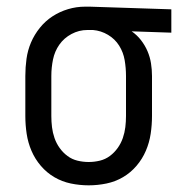

<svg xmlns="http://www.w3.org/2000/svg" viewBox="-20 -548 540 576"><path d="M246 8Q219 8 192.5 2.5Q166 -3 143 -16.5Q120 -30 102.5 -50.5Q85 -71 74.5 -95.5Q64 -120 60 -146.5Q56 -173 56 -200V-320Q56 -346 59.5 -371.5Q63 -397 73 -420.5Q83 -444 99.5 -464.5Q116 -485 137.5 -499Q159 -513 184 -520.5Q209 -528 235 -528H250L494 -520V-450L375 -454Q391 -443 403 -427.5Q415 -412 422.5 -394.5Q430 -377 433 -358Q436 -339 436 -320V-200Q436 -173 432 -146.5Q428 -120 417.5 -95.5Q407 -71 389.5 -50.5Q372 -30 349 -16.5Q326 -3 299.5 2.5Q273 8 246 8ZM246 -62Q263 -62 279.5 -66Q296 -70 309.5 -80Q323 -90 333 -104Q343 -118 348.5 -134Q354 -150 356 -166.5Q358 -183 358 -200V-320Q358 -344 354 -367.5Q350 -391 337.5 -411Q325 -431 304 -443.5Q283 -456 259 -458H242Q217 -458 194.5 -446Q172 -434 158 -414Q144 -394 139 -369.5Q134 -345 134 -320V-200Q134 -183 136 -166.5Q138 -150 143.5 -134Q149 -118 159 -104Q169 -90 182.5 -80Q196 -70 212.5 -66Q229 -62 246 -62Z"/></svg>

Font: Iosevka MaddieWtf
Style: Regular
Weight: 400
Monospace: yes
Designer: Belleve Invis
Foundry: Belleve Invis
Version: Version 31.3.0; ttfautohint (v1.8.3)